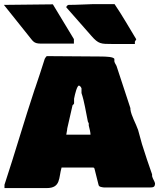

<svg xmlns="http://www.w3.org/2000/svg" viewBox="-38 -958 795 959"><path d="M331.1 -740.2V-762.7L226.1 -936.3L-18.5 -933.6L102.5 -782.2C127 -752.9 128.9 -740.2 166 -740.2ZM293.1 -921.4 418.9 -778.3C454.1 -738.3 465.8 -738.3 522.5 -738.3H635.7V-750C638.7 -753.9 639.6 -757.8 642.6 -761.7C606.5 -821 572.8 -880.8 534.2 -937.5H429.7C389.6 -936.5 346.7 -933.6 304.7 -933.6C298.8 -932.6 293.1 -926.3 293.1 -921.4ZM269.5 -121.1H419.9C432.6 -121.1 432.6 -122.1 435.5 -109.4L454.1 -35.2C456.1 -24.4 467.8 -23.4 482.4 -21.5H709C729.5 -21.5 736.3 -24.4 736.3 -43C733.4 -53.7 724.6 -65.4 721.7 -78.1V-87.9V-86.9C704.3 -136.6 687 -186.8 671.2 -238.1L651.8 -308.7C641 -340.8 617.3 -380 613.3 -412.1V-418C590.1 -488.2 567 -558.6 543.9 -628.9C539.1 -637.7 534.2 -645.5 533.2 -651.4V-664.1C527.3 -673.8 497.1 -675.8 459 -675.8L195.3 -677.7C190.5 -672.9 189.6 -670.8 185.5 -664.1C169.6 -614.3 153.6 -564.5 136.7 -515.6V-516.6C83.3 -356.2 37.5 -195.9 -15.6 -35.2V-18.6H195.3C266.6 -18.6 254.5 -70.5 269.5 -121.1ZM293 -294.9V-293ZM400.4 -353.5C400.4 -349.6 404.3 -345.7 405.3 -341.8V-331.1C409.2 -316.4 414.1 -295.9 414.1 -285.2H293C293 -290 297.9 -307.6 297.9 -316.4C306.7 -354.7 315.5 -393.2 324.2 -431.6C324.2 -433.6 330.1 -435.5 332 -441.4V-464.8C337 -491.2 346.8 -528.3 355.5 -530.3V-531.2C362.3 -528.3 366.2 -524.4 369.1 -516.6V-493.2C383.8 -449.3 390.5 -399.8 400.4 -353.5Z"/></svg>

Font: Bowlby One SC
Style: Regular
Weight: 400
Width: 1
Version: Version 1.2